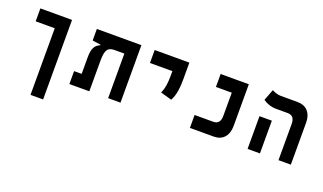

<svg xmlns="http://www.w3.org/2000/svg" viewBox="-80 -1113 3090 1839"><g transform="rotate(20 1465.0 -194.0)"><path d="M412.6 224.6V-585.9H89.8V-454.1H284.2V224.6Z M1119.6 0V-585.9H665.5V-468.3L750 -456.1V-450.7C706.1 -431.6 675.8 -401.9 675.8 -300.8V-131.8H598.6V0H801.8V-291.5C801.8 -394 808.1 -448.2 882.8 -454.1H993.7V0Z M1565.9 -192.4C1600.6 -250.5 1608.4 -338.4 1608.4 -414.1V-585.9H1254.9V-453.6H1483.4V-414.1C1483.4 -338.4 1477.5 -280.8 1452.1 -224.6Z M1827.1 0H2070.3C2160.2 0 2214.4 -60.1 2214.4 -161.1V-585.9H1927.2V-454.1H2088.4V-217.8C2088.4 -159.2 2064.5 -131.8 2015.6 -131.8H1827.1Z M2730 0H2856V-428.2C2856 -527.3 2800.8 -585.9 2711.9 -585.9H2540.5C2504.9 -585.9 2464.8 -602.5 2450.2 -611.8L2406.2 -497.1C2438.5 -473.6 2485.8 -454.1 2541 -454.1H2657.2C2706.1 -454.1 2730 -426.8 2730 -368.2ZM2415 0H2541V-333.5H2415Z"/></g></svg>

Font: Cascadia Mono NF
Style: Bold
Weight: 700
Monospace: yes
Designer: Aaron Bell
Foundry: Saja Typeworks
Version: Version 2404.023